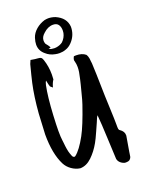

<svg xmlns="http://www.w3.org/2000/svg" viewBox="-133 -700 611 818"><g transform="rotate(-20 172.0 -290.5)"><path d="M174.8 -634.3Q185.5 -636.2 191.4 -636.2Q206.5 -636.2 222.7 -630.4Q267.6 -610.8 270.5 -569.3Q270.5 -550.8 264.2 -534.7Q257.8 -518.1 244.4 -503.9Q231 -489.7 215.3 -484.9Q202.6 -480 187.5 -480Q177.2 -480 168.9 -481.9Q144 -486.3 127 -502Q105 -520 105 -547.9Q105 -560.5 110.4 -577.6Q116.7 -597.2 134.8 -612.8Q151.9 -627.4 174.8 -634.3ZM156.7 -583.5Q140.6 -569.8 140.6 -553.2Q140.6 -547.4 142.1 -542.5Q142.6 -538.1 150.4 -529.8Q157.2 -522.5 158.2 -514.6L156.2 -514.2H154.8Q153.3 -513.7 152.3 -513.7H149.4Q149.4 -512.7 149.9 -512.2Q160.2 -507.3 173.3 -507.3Q178.7 -507.3 181.6 -507.8Q199.2 -510.3 211.4 -519.5Q227.1 -534.7 231.4 -555.2Q232.4 -563 232.4 -566.4Q232.4 -583 224.9 -593.3Q217.3 -603.5 201.2 -603.5Q177.7 -603.5 156.7 -583.5ZM60.1 -495.1Q81.5 -491.2 93.3 -490.7Q102.5 -490.2 106.7 -487.1Q110.8 -483.9 113.8 -474.1Q124.5 -441.9 124.5 -406.2Q124.5 -398.4 123.5 -383.8Q115.2 -372.1 109.9 -352.1Q108.4 -353 99.6 -360.8Q96.7 -368.2 92.3 -390.1Q88.9 -386.2 85.4 -372.1Q75.2 -323.2 70.8 -240.2Q68.4 -193.8 68.4 -170.9Q68.4 -140.6 70.8 -126Q71.3 -123 72.3 -113.5Q73.2 -104 73.7 -100.1Q74.2 -96.2 75.4 -88.1Q76.7 -80.1 77.9 -75Q79.1 -69.8 81.3 -63.5Q83.5 -57.1 85.9 -51.3Q87.4 -46.9 91.6 -44.4Q95.7 -42 99.6 -44.9Q124 -64 151.9 -115.2Q173.8 -155.3 203.1 -241.2Q208.5 -256.8 215.6 -285.4Q222.7 -314 225.6 -324.2Q227.1 -330.6 231 -346.9Q234.9 -363.3 236.8 -375.2Q238.8 -387.2 238.8 -398.4Q238.8 -412.1 235.4 -424.3Q231.4 -433.1 239.3 -446.8Q242.7 -447.3 249 -447.3Q275.9 -447.3 291.5 -434.1Q294.4 -429.7 296.4 -424.1Q298.3 -418.5 298.8 -414.3Q299.3 -410.2 300 -402.6Q300.8 -395 301.3 -392.1Q303.2 -362.3 305.7 -242.7Q306.2 -226.1 308.1 -180.4Q310.1 -134.8 310.1 -109.9V-101.6Q310.1 -100.1 310.3 -96.9Q310.5 -93.8 310.8 -91.8Q311 -89.8 312.3 -87.4Q313.5 -85 315.9 -84Q333.5 -72.3 333.5 -54.2Q333.5 -53.7 333.3 -52.2Q333 -50.8 333 -49.8Q331.5 -39.1 321.8 16.1Q320.8 19.5 320.3 26.4Q319.8 33.2 318.4 38.3Q316.9 43.5 313 47.4Q308.1 55.2 288.6 54.2Q277.3 51.3 269 43.7Q260.7 36.1 258.8 25.4Q257.3 -0.5 254.4 -69.6Q251.5 -138.7 248 -176.3Q245.1 -172.4 242.9 -168Q240.7 -163.6 238.3 -157.2Q235.8 -150.9 234.4 -147.9Q231 -140.6 218.3 -111.8Q205.6 -83 197.3 -68.4Q179.2 -36.1 154.8 -12.7Q130.4 10.7 102.1 11.2Q81.5 8.3 64 -4.2Q46.4 -16.6 37.1 -34.7Q10.3 -87.4 10.3 -174.8Q13.7 -252.9 15.1 -268.6Q21 -343.8 33.7 -400.9Q39.6 -427.2 53.2 -479Q56.6 -487.8 60.1 -495.1Z"/></g></svg>

Font: Avessa
Style: Medium
Weight: 500
Designer: Arman Khorramak
Foundry: Arman Khorramak
Version: Version 1.000; ttfautohint (v1.8.1)